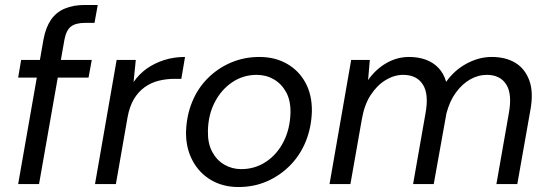

<svg xmlns="http://www.w3.org/2000/svg" viewBox="-20 -740 2203 772"><path d="M53 0 155 -582Q164 -630 185 -660.5Q206 -691 240.5 -705.5Q275 -720 321 -720H373L360 -648H322Q284 -648 265 -633Q246 -618 239 -580L137 0ZM53 -428 65 -499H349L336 -428Z M362 0 449 -499H526L517 -410Q539 -442 570 -464Q601 -486 640 -498.5Q679 -511 724 -511L709 -423H683Q649 -423 618.5 -415.5Q588 -408 562.5 -390Q537 -372 519 -342.5Q501 -313 493 -269L446 0Z M939 12Q876 12 828 -16.5Q780 -45 753.5 -95.5Q727 -146 728 -210Q730 -275 752.5 -330Q775 -385 815.5 -425.5Q856 -466 909 -488.5Q962 -511 1023 -511Q1086 -511 1134 -483.5Q1182 -456 1208.5 -407Q1235 -358 1234 -292Q1232 -227 1209.5 -171.5Q1187 -116 1146.5 -75Q1106 -34 1053.5 -11Q1001 12 939 12ZM950 -60Q1005 -60 1049.5 -89.5Q1094 -119 1120 -170Q1146 -221 1148 -286Q1149 -336 1130.5 -369.5Q1112 -403 1081 -421Q1050 -439 1012 -439Q958 -439 914 -409.5Q870 -380 843.5 -329Q817 -278 816 -213Q815 -164 833 -130Q851 -96 882 -78Q913 -60 950 -60Z M1305 0 1392 -499H1467L1460 -418Q1490 -461 1533 -486Q1576 -511 1625 -511Q1662 -511 1692 -500Q1722 -489 1743 -467Q1764 -445 1774 -411Q1807 -458 1856.5 -484.5Q1906 -511 1957 -511Q2013 -511 2052 -487.5Q2091 -464 2108.5 -416Q2126 -368 2112 -294L2060 0H1976L2026 -285Q2040 -362 2015.5 -400.5Q1991 -439 1937 -439Q1903 -439 1871 -421Q1839 -403 1813.5 -368.5Q1788 -334 1775 -284L1724 0H1641L1691 -285Q1705 -362 1680 -400.5Q1655 -439 1601 -439Q1565 -439 1530.5 -418Q1496 -397 1470.5 -358Q1445 -319 1435 -261L1389 0Z"/></svg>

Font: DM Sans 20pt
Style: Italic
Weight: 400
Italic angle: -10°
Version: Version 4.004;gftools[0.9.30]